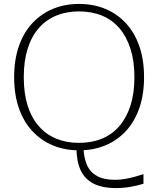

<svg xmlns="http://www.w3.org/2000/svg" viewBox="-20 -748 805 977"><path d="M369 4 404 -10Q405 50 421.5 89Q438 128 473.5 147.5Q509 167 565 167Q592 167 617 162.5Q642 158 665.5 151.5Q689 145 710 138V187Q682 196 645 202.5Q608 209 570 209Q500 209 455.5 186Q411 163 390 117.5Q369 72 369 4ZM382 17Q310 17 249.5 -8Q189 -33 144.5 -81Q100 -129 76 -198Q52 -267 52 -355Q52 -444 76 -513Q100 -582 144.5 -630Q189 -678 249.5 -703Q310 -728 382 -728Q455 -728 515.5 -703Q576 -678 620.5 -630Q665 -582 689 -513Q713 -444 713 -355Q713 -267 689 -198Q665 -129 620.5 -81Q576 -33 515.5 -8Q455 17 382 17ZM382 -21Q447 -21 499 -42.5Q551 -64 587.5 -106.5Q624 -149 644 -211Q664 -273 664 -355Q664 -437 644 -499.5Q624 -562 587.5 -604.5Q551 -647 499 -668.5Q447 -690 382 -690Q318 -690 266 -668.5Q214 -647 177 -604.5Q140 -562 120.5 -499.5Q101 -437 101 -355Q101 -273 120.5 -211Q140 -149 177 -106.5Q214 -64 266 -42.5Q318 -21 382 -21Z"/></svg>

Font: Roboto Serif 20pt Thin
Style: Regular
Weight: 250
Version: Version 1.008